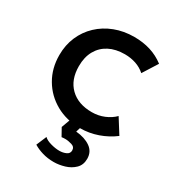

<svg xmlns="http://www.w3.org/2000/svg" viewBox="-177 -617 869 949"><g transform="rotate(30 258.0 -142.5)"><path d="M303.5 15Q225.5 15 164.5 -19.2Q103.5 -53.5 68.8 -112.8Q34 -172 34 -247.5Q34 -304.5 54.5 -352.2Q75 -400 112.5 -435.5Q150 -471 200.8 -490.5Q251.5 -510 311 -510Q361 -510 403.8 -496.8Q446.5 -483.5 482.5 -456L429.5 -372Q406.5 -392.5 376.8 -402.5Q347 -412.5 313.5 -412.5Q261.5 -412.5 224 -393Q186.5 -373.5 165.8 -336.8Q145 -300 145 -248Q145 -170.5 190.2 -126.5Q235.5 -82.5 313.5 -82.5Q350.5 -82.5 383.5 -96.2Q416.5 -110 438.5 -132.5L491 -49Q451.5 -19 403 -2Q354.5 15 303.5 15ZM273.5 225Q239 225 209.2 216.2Q179.5 207.5 157 193.5L181.5 135.5Q194 148 220.5 155.5Q247 163 270 163Q291 163 308 155.2Q325 147.5 325 130Q325 110 304.8 103.8Q284.5 97.5 267 97.5Q257 97.5 246.5 99L222 55L249.5 -20H313.5L295.5 39Q346.5 43.5 378.2 65.8Q410 88 410 128.5Q410 163.5 388.2 184.8Q366.5 206 335 215.5Q303.5 225 273.5 225Z"/></g></svg>

Font: Geologica EX
Style: Regular
Weight: 400
Designer: Sindre Bremnes, Frode Helland
Foundry: Monokrom Skriftforlag AS
Version: Version 1.010;gftools[0.9.28]